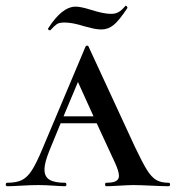

<svg xmlns="http://www.w3.org/2000/svg" viewBox="-28 -645 609 665"><path d="M556 0Q538 0 496 -2Q454 -4 434 -4Q418 -4 386 -2Q354 0 340 0Q336 0 336 -6Q336 -12 340 -12Q364 -12 374 -18Q384 -24 384 -36Q384 -52 369 -84L307 -218H182L143 -123Q126 -81 126 -58Q126 -33 143.5 -22.5Q161 -12 197 -12Q202 -12 202 -6Q202 0 197 0Q183 0 157 -2Q129 -4 105 -4Q80 -4 46 -2Q16 0 -3 0Q-8 0 -8 -6Q-8 -12 -3 -12Q28 -12 47 -21Q66 -30 82 -54.5Q98 -79 120 -132L268 -483Q270 -487 274 -487Q278 -487 279 -483L439 -137Q465 -82 481 -56.5Q497 -31 513.5 -21.5Q530 -12 556 -12Q561 -12 561 -6Q561 0 556 0ZM296 -242 242 -361 192 -242ZM406 -624Q406 -625 408 -625Q410 -625 412 -622Q414 -619 413 -617Q384 -573 365 -558Q346 -543 324 -543Q307 -543 287.5 -548Q268 -553 264 -554Q223 -567 196 -567Q177 -567 169 -561.5Q161 -556 146 -540H145Q142 -540 139.5 -542.5Q137 -545 139 -547Q187 -622 234 -622Q252 -622 287 -611Q331 -597 356 -597Q372 -597 382.5 -603Q393 -609 406 -624Z"/></svg>

Font: Cormorant SC SemiBold
Style: Regular
Weight: 600
Designer: Christian Thalmann (Catharsis Fonts)
Version: Version 3.000